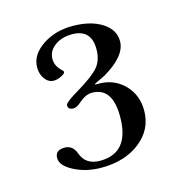

<svg xmlns="http://www.w3.org/2000/svg" viewBox="-65 -714 431 464"><g transform="rotate(-15 151.0 -481.5)"><path d="M172 -505H180Q219 -505 244.5 -479Q270 -453 270 -414Q270 -367 232 -337Q194 -307 135 -307Q97 -307 67 -322.5Q37 -338 37 -357Q37 -377 61 -377Q81 -377 89 -355Q100 -324 136 -324Q210 -324 210 -415Q210 -488 159 -488Q143 -488 126 -473Q115 -463 107 -463Q93 -463 93 -474Q93 -481 127 -501Q169 -526 183 -543Q197 -560 197 -587Q197 -637 149 -637Q123 -637 105.5 -624Q88 -611 88 -591Q88 -573 105 -558Q107 -556 107 -554Q107 -550 97 -545Q87 -540 78 -540Q65 -540 56 -552Q47 -564 47 -581Q47 -612 79 -634Q111 -656 155 -656Q200 -656 228.5 -638Q257 -620 257 -591Q257 -554 199 -520L172 -507Z"/></g></svg>

Font: New Athena Unicode
Style: Regular
Weight: 400
Designer: J. Rusten 1997; rev. by R. Hancock 2001, 2002, rev. by D. Mastronarde 2002-2021
Foundry: GreekKeys New Athena Unicode
Version: Version 5.008